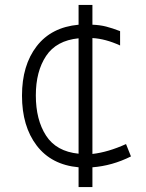

<svg xmlns="http://www.w3.org/2000/svg" viewBox="-20 -661 590 777"><path d="M354 16V96H298V16Q188 6 128.5 -72Q69 -150 69 -274Q69 -397 128.5 -474Q188 -551 298 -561V-641H354V-561Q384 -560 409.5 -553.5Q435 -547 466 -535V-477Q407 -504 354 -507V-38Q417 -45 490 -78L510 -28Q434 10 354 16ZM298 -39V-506Q208 -497 166.5 -434.5Q125 -372 125 -275Q125 -176 166.5 -112Q208 -48 298 -39Z"/></svg>

Font: Biryani UltraLight
Style: Regular
Weight: 250
Designer: Dan Reynolds and Mathieu Réguer
Foundry: Dan Reynolds and Mathieu Réguer
Version: Version 1.003; ttfautohint (v1.1) -l 5 -r 5 -G 72 -x 0 -D la